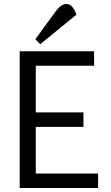

<svg xmlns="http://www.w3.org/2000/svg" viewBox="-20 -935 550 955"><path d="M78 0V-680H448V-608H158V-376H395V-304H158V-72H468V0ZM310 -915Q342 -915 360 -862L180 -715L156 -740L258 -880Q284 -915 310 -915Z"/></svg>

Font: Imprima
Style: Regular
Weight: 400
Version: Version 1.001